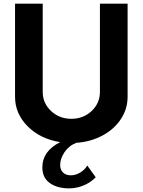

<svg xmlns="http://www.w3.org/2000/svg" viewBox="-20 -770 778 1047"><path d="M524.9 -750H675.8V-242.2Q675.8 -176.3 639.2 -120.6Q602.5 -64.9 538.6 -30.8Q474.6 3.4 396 8.8Q355 24.9 331.5 60.3Q308.1 95.7 308.1 129.9Q308.1 155.3 323.7 170.7Q339.4 186 366.2 186Q392.1 186 417.2 170.9Q442.4 155.8 456.1 132.8L502 196.8Q469.7 229.5 427.5 244.6Q385.3 259.8 340.8 256.8Q282.7 252.9 246.8 224.6Q210.9 196.3 210.9 142.1Q210.9 54.7 308.1 4.9Q200.7 -11.7 131.3 -80.8Q62 -149.9 62 -242.2V-750H212.9V-269Q212.9 -207.5 258.3 -164.8Q303.7 -122.1 369.1 -122.1Q434.6 -122.1 479.7 -164.8Q524.9 -207.5 524.9 -269Z"/></svg>

Font: Oakes Grotesk Bold
Style: Regular
Weight: 700
Designer: Samuel Oakes
Foundry: Samuel Oakes
Version: Version 1.000;PS 001.000;hotconv 1.0.88;makeotf.lib2.5.64775